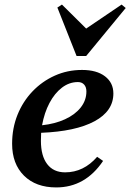

<svg xmlns="http://www.w3.org/2000/svg" viewBox="-20 -807 570 840"><path d="M226 13Q137 13 85 -38.5Q33 -90 33 -178Q33 -246 56.5 -304.5Q80 -363 122 -407Q164 -451 219.5 -476Q275 -501 339 -501Q403 -501 439.5 -473Q476 -445 476 -398Q476 -321 393.5 -276.5Q311 -232 160 -226Q159 -209 159 -191Q159 -125 186.5 -89Q214 -53 265 -53Q346 -53 405 -121L431 -103Q353 13 226 13ZM321 -448Q283 -448 251 -423.5Q219 -399 196.5 -356.5Q174 -314 164 -259Q220 -265 264 -285Q308 -305 333 -336.5Q358 -368 358 -407Q358 -426 348 -437Q338 -448 321 -448ZM315 -562 231 -774 251 -787 357 -682 512 -787 530 -772 357 -562Z"/></svg>

Font: Platypi Medium
Style: Italic
Weight: 500
Italic angle: -13°
Designer: David Sargent
Foundry: Bolt Cutter Type
Version: Version 1.200; ttfautohint (v1.8.4.7-5d5b)